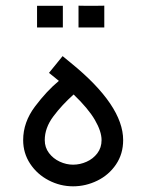

<svg xmlns="http://www.w3.org/2000/svg" viewBox="-20 -657 518 683"><path d="M341.3 -158.6Q341.3 -131.6 326.2 -111.7Q311.2 -91.9 287.9 -81.6Q264.7 -71.2 239.9 -71.2Q215.8 -71.2 192.5 -82Q169.2 -92.8 154.2 -112.7Q139.2 -132.6 139.2 -158.6Q139.2 -202.1 169.7 -242.9Q200.2 -283.7 241.9 -320.9Q294.1 -270.8 317.7 -230.1Q341.3 -189.4 341.3 -158.6ZM62.4 -158.6Q62.4 -112.3 87.2 -74.6Q112.1 -36.9 153.1 -15.6Q194.1 5.8 239.9 5.8Q284.9 5.8 326 -14.3Q367.1 -34.3 392.6 -71.9Q418.1 -109.5 418.1 -158.6Q418.1 -282 232.3 -433.1L202.7 -457.4L154.3 -397.8L189.5 -369.3Q146.5 -333.9 104.4 -278Q62.4 -222.1 62.4 -158.6ZM203.6 -559.4Q203.6 -582.8 203.6 -598.1Q203.6 -613.4 203.6 -636.3Q182 -636.3 168.9 -636.3Q155.9 -636.3 141.1 -636.3Q129.8 -636.3 111.8 -636.3Q111.8 -613.4 111.8 -598.1Q111.8 -582.8 111.8 -559.4Q111.8 -559.4 128.9 -559.4Q146 -559.4 173.9 -559.4Q173.9 -559.4 203.6 -559.4ZM351 -559.4Q351 -582.8 351 -598.1Q351 -613.8 351 -636.8Q329.5 -636.3 316.2 -636.3Q302.9 -636.3 288.1 -636.3Q277.3 -636.8 259.3 -636.8Q259.3 -613.8 259.3 -598.1Q259.3 -582.8 259.3 -559.4Q259.3 -559.4 276.2 -559.4Q293 -559.4 320.9 -559.4Q320.9 -559.4 351 -559.4Z"/></svg>

Font: Arad-VF Thin Dots1
Style: Regular
Weight: 100
Designer: Mohammad Darvishi
Version: Version 1.000;August 30, 2024;FontCreator 15.0.0.2992 64-bit